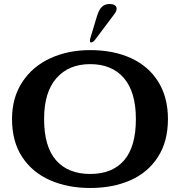

<svg xmlns="http://www.w3.org/2000/svg" viewBox="-20 -928 898 958"><path d="M40 -334Q40 -441 91.5 -519Q143 -597 231.5 -637.5Q320 -678 429.7 -678Q546.8 -678 634.4 -637.5Q722 -597 770 -519.5Q818 -442 818 -334Q818 -222 767.9 -144.5Q717.9 -67 630.4 -28.5Q542.9 10 430.1 10Q318.3 10 230.3 -28.5Q142.3 -67 91.1 -144Q40 -221 40 -334ZM658 -333.9Q658 -469 598.2 -538.5Q538.5 -608 430 -608Q323 -608 261.5 -538Q200 -468 200 -334.5Q200 -196.3 259.8 -128.2Q319.6 -60 430 -60Q540.3 -60 599.2 -128Q658 -196 658 -333.9ZM430 -735 464 -848Q474 -880 488.5 -894Q503 -908 527 -908Q553 -908 560 -893.5Q567 -879 550 -857L457 -733Q445 -716 434 -716Q430 -716 429 -721Q428 -726 430 -735Z"/></svg>

Font: Raigarh
Style: Regular
Weight: 400
Designer: jaikishan Patel
Foundry: MagicType
Version: Version 1.000;FEAKit 1.0